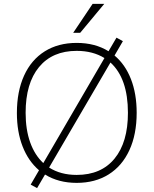

<svg xmlns="http://www.w3.org/2000/svg" viewBox="-20 -934 791 989"><path d="M684 -353Q684 -242 646.5 -160.5Q609 -79 539.5 -35.5Q470 8 375 8Q281 8 212 -35L171 35L138 17L181 -57Q126 -104 96.5 -179.5Q67 -255 67 -352Q67 -463 104 -544.5Q141 -626 210.5 -669.5Q280 -713 375 -713Q470 -713 539 -670L580 -740L613 -722L570 -648Q625 -602 654.5 -526.5Q684 -451 684 -353ZM203 -94 518 -635Q458 -672 375 -672Q250 -672 181 -588.5Q112 -505 112 -353Q112 -266 135.5 -200.5Q159 -135 203 -94ZM639 -353Q639 -530 549 -612L233 -71Q292 -33 375 -33Q501 -33 570 -117Q639 -201 639 -353ZM393 -765H357L457 -914H517Z"/></svg>

Font: wassup Sans
Style: Light
Weight: 200
Version: Version 2.001